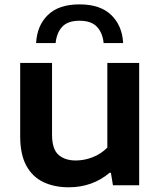

<svg xmlns="http://www.w3.org/2000/svg" viewBox="-20 -826 716 856"><path d="M286.5 9Q222.5 9 173.8 -14Q125 -37 97.5 -87.2Q70 -137.5 70 -218.5V-545.5H212V-226Q212 -161 240.8 -135.8Q269.5 -110.5 318 -110.5Q355.5 -110.5 393 -125Q430.5 -139.5 458.5 -168V-545.5H600.5V0H483.5L474.5 -55.5H468.5Q391.5 9 286.5 9ZM141 -634Q145 -712 193.5 -759.2Q242 -806.5 334.5 -806.5Q427 -806.5 476 -759Q525 -711.5 529 -634H442Q437.5 -679.5 412.2 -706.5Q387 -733.5 334.5 -733.5Q282 -733.5 257.2 -706.5Q232.5 -679.5 228 -634Z"/></svg>

Font: Encode Sans Exp SmBold
Style: Regular
Weight: 600
Width: 7
Designer: Multiple Designers
Foundry: Impallari Type
Version: Version 3.002; ttfautohint (v1.8.3) -l 8 -r 50 -G 200 -x 14 